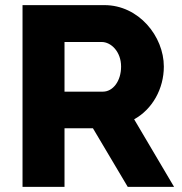

<svg xmlns="http://www.w3.org/2000/svg" viewBox="-20 -730 710 750"><path d="M68 0H232V-229H343L479 0H660L504 -264C575 -303 620 -383 620 -470C620 -588 522 -710 388 -710H68ZM232 -372V-566H377C414 -566 453 -528 453 -470C453 -413 421 -372 382 -372Z"/></svg>

Font: FIGSv2-sans-serif ExtraBold
Style: Regular
Weight: 800
Designer: Matt McInerney, Pablo Impallari, Rodrigo Fuenzalida,Mirko Velimirovic
Foundry: Matt McInerney, Pablo Impallari, Rodrigo Fuenzalida
Version: Version 4.021;hotconv 1.0.109;makeotfexe 2.5.65596